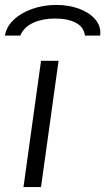

<svg xmlns="http://www.w3.org/2000/svg" viewBox="-44 -757 426 777"><path d="M193 -511 122 0H51L122 -511ZM362 -625Q362 -617 361 -613H300Q295 -648 262.5 -665Q230 -682 179 -682Q129 -682 91 -665Q53 -648 38 -613H-24Q-19 -647 10 -675.5Q39 -704 85 -720.5Q131 -737 184 -737Q234 -737 275 -722Q316 -707 339 -681.5Q362 -656 362 -625Z"/></svg>

Font: Chivo Light Italic
Style: Regular
Weight: 300
Italic angle: -8.05°
Designer: Hector Gatti
Foundry: Omnibus-Type
Version: Version 1.007